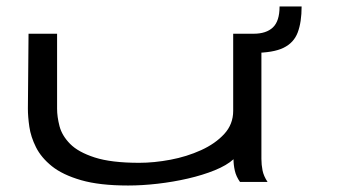

<svg xmlns="http://www.w3.org/2000/svg" viewBox="-20 -561 1040 592"><path d="M375 11Q287 11 230 -5.5Q173 -22 140 -48.5Q107 -75 91 -107Q75 -139 70.5 -170Q66 -201 66 -226L68 -457H156V-226Q156 -201 163.5 -172Q171 -143 196 -117.5Q221 -92 272 -75.5Q323 -59 409 -59Q455 -59 505.5 -68.5Q556 -78 600 -98Q644 -118 671.5 -148Q699 -178 699 -219V-457H786V-71Q786 -53 789.5 -35.5Q793 -18 805 0H720Q708 -17 704 -35Q700 -53 700 -70Q679 -51 642 -36Q605 -21 559.5 -10.5Q514 0 466 5.5Q418 11 375 11ZM910 -541Q910 -493 898 -461Q886 -429 854 -413.5Q822 -398 762 -398V-457Q801 -457 821.5 -476.5Q842 -496 842 -541Z"/></svg>

Font: Inconsolata UltraExpanded
Style: Regular
Weight: 400
Width: 9
Monospace: yes
Designer: Raph Levien, Cyreal, Brenton Simpson
Foundry: Raph Levien, Cyreal, Google
Version: Version 3.000; ttfautohint (v1.8.2.53-6de2)